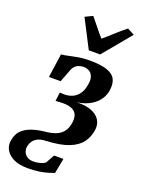

<svg xmlns="http://www.w3.org/2000/svg" viewBox="-243 -946 973 1301"><g transform="rotate(20 243.0 -295.0)"><path d="M126.5 266.5Q67 266.5 27.8 247.5Q-11.5 228.5 -29.2 198Q-47 167.5 -42 133.5Q-38.5 107 -27.8 84.2Q-17 61.5 5.5 43.2Q28 25 65.2 12Q102.5 -1 159 -7Q199 -11 230.5 -22.8Q262 -34.5 282.2 -59.8Q302.5 -85 309 -129.5Q313.5 -163 303.2 -186Q293 -209 265.2 -220.2Q237.5 -231.5 189 -229L151 -227L159 -289.5L192.5 -288.5Q220 -288 247.5 -299Q275 -310 295.2 -337.5Q315.5 -365 322 -413Q327 -445.5 318.5 -466.8Q310 -488 292.2 -498.2Q274.5 -508.5 251.5 -508.5Q234 -508.5 213.5 -500.8Q193 -493 176.5 -465L138 -364H53.5L78 -535.5Q101.5 -537.5 130.5 -544.2Q159.5 -551 195.5 -557.2Q231.5 -563.5 276 -563.5Q355 -563.5 400.5 -548.2Q446 -533 462.5 -502Q479 -471 472.5 -423.5Q468 -390 452 -362.8Q436 -335.5 411 -315.8Q386 -296 354.5 -283.8Q323 -271.5 287 -267Q354.5 -269.5 397 -252.2Q439.5 -235 458 -203.8Q476.5 -172.5 470.5 -132.5Q463.5 -82.5 435 -42.8Q406.5 -3 345.8 21.2Q285 45.5 181 50Q153.5 51 134.5 58Q115.5 65 103.2 76.5Q91 88 84.2 102.5Q77.5 117 75 132.5Q72.5 152 80.2 170Q88 188 105.5 199.2Q123 210.5 149 210.5Q173.5 210.5 196.5 204.2Q219.5 198 234 187L268.5 124.5H336L315 233Q297.5 240 271.5 247.8Q245.5 255.5 209.8 261Q174 266.5 126.5 266.5ZM140.5 -829.5 194.5 -855.5Q220 -825 245.8 -792.5Q271.5 -760 299 -729Q336 -760 371 -792.5Q406 -825 445 -855.5L496 -829L327.5 -626H245.5Z"/></g></svg>

Font: Merriweather 24pt ExtraBold
Style: Italic
Weight: 800
Italic angle: -7.8°
Version: Version 2.101